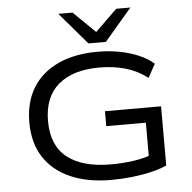

<svg xmlns="http://www.w3.org/2000/svg" viewBox="-61 -1006 1077 1077"><g transform="rotate(-5 477.0 -468.0)"><path d="M522 9Q390 9 293.5 -33Q197 -75 144.5 -155.5Q92 -236 92 -352Q92 -467 142.5 -548Q193 -629 286.5 -671.5Q380 -714 507 -714Q572 -714 630 -703Q688 -692 737.5 -671Q787 -650 822 -619L780 -543Q724 -586 657 -605.5Q590 -625 508 -625Q362 -625 279.5 -556Q197 -487 197 -350Q197 -212 283 -145Q369 -78 527 -78Q595 -78 656 -87Q717 -96 768 -115L743 -82V-294H520V-378H836V-45Q800 -28 749 -16Q698 -4 639.5 2.5Q581 9 522 9ZM461 -765 307 -945H387L510 -825L633 -945H713L559 -765Z"/></g></svg>

Font: Nunito Sans 7pt Expanded
Style: Regular
Weight: 400
Width: 7
Designer: Vernon Adams
Foundry: Vernon Adams
Version: Version 3.101;gftools[0.9.27]